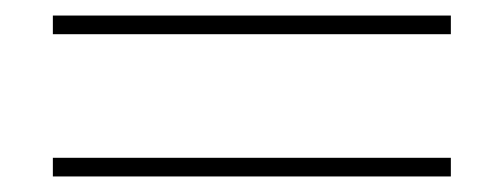

<svg xmlns="http://www.w3.org/2000/svg" viewBox="-20 -538 648 247"><path d="M48 -518H560V-494H48ZM48 -335H560V-311H48Z"/></svg>

Font: Spartan MB
Style: Regular
Weight: 250
Designer: Matt Bailey
Foundry: Matt Bailey
Version: Version 1.000